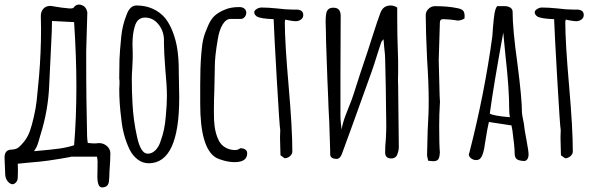

<svg xmlns="http://www.w3.org/2000/svg" viewBox="-20 -697 2619 842"><path d="M428 125Q416 125 411 110Q407 98 407 80L408 11Q408 5 407 0Q406 -5 405 -10H290Q300 -10 242.5 -0.5Q185 9 153 12L108 16L58 21Q58 30 58.5 43Q59 56 58 74V79Q58 95 50 103Q42 111 35 111Q31 111 23 107Q5 94 3 71L0 -2Q-2 -41 32 -41Q51 -42 62 -51Q73 -60 88 -79Q103 -99 111.5 -123.5Q120 -148 128 -183Q137 -221 141 -257Q145 -293 151 -360Q160 -465 160 -571L159 -627Q159 -646 170 -658.5Q181 -671 200 -671Q206 -671 209 -670Q255 -662 284 -660H289Q302 -660 304 -665Q313 -677 326 -677Q335 -677 342 -673Q358 -667 363 -643L358 -472Q358 -333 359 -264Q359 -228 361 -154L362 -99Q362 -91 363 -84Q364 -77 365 -70Q385 -68 395 -68Q403 -68 407 -69Q429 -72 446.5 -58.5Q464 -45 464 -24Q464 3 460 57Q460 71 458 97Q456 118 440 123Q432 125 428 125ZM152 -36Q208 -41 240.5 -45.5Q273 -50 305 -60Q315 -181 315 -319Q315 -447 305 -600Q279 -601 208 -605L207 -558Q199 -404 196 -328Q192 -214 157 -104Q155 -98 148.5 -74.5Q142 -51 129 -34Z M548 -42Q519 -103 512 -175Q503 -243 503 -306Q503 -318 504 -326V-344Q504 -349 503 -349V-367L504 -437Q505 -469 512 -539Q517 -587 535 -632Q542 -652 553 -662.5Q564 -673 578 -673Q618 -673 650 -658.5Q682 -644 704 -618Q724 -593 738 -556.5Q752 -520 758 -479Q764 -437 764 -390V-382Q764 -351 765 -326L766 -269Q766 19 632 19Q606 19 584 2.5Q562 -14 548 -42ZM684 -77Q703 -128 707 -187Q712 -238 712 -275Q712 -320 705 -393Q699 -470 699 -508V-526Q697 -564 673.5 -592Q650 -620 616 -620Q582 -620 571 -581Q561 -550 561 -501Q561 -482 562 -469V-442L560 -396Q558 -375 558 -350Q558 -296 561 -243Q565 -168 581 -97Q597 -23 628 -23Q646 -23 661 -37.5Q676 -52 684 -77Z M925 -7Q858 -50 858 -242V-269V-300V-324Q858 -364 859 -395.5Q860 -427 863 -464Q866 -503 872 -527.5Q878 -552 892 -583Q904 -612 921.5 -628Q939 -644 967 -655Q992 -666 1029 -666Q1044 -666 1052 -659Q1060 -652 1060 -641Q1060 -631 1053.5 -623Q1047 -615 1038 -614H991Q971 -614 956 -589Q941 -564 935 -524Q922 -450 922 -404V-399L920 -303Q918 -260 918 -206Q918 -168 921 -144Q926 -108 938 -84Q950 -57 979 -45Q994 -39 1012 -39Q1023 -39 1034 -47Q1047 -47 1055.5 -41.5Q1064 -36 1064 -25Q1064 14 1009 14Q987 14 962.5 7.5Q938 1 925 -7Z M1210 -16 1209 -55Q1208 -72 1208 -93L1209 -127Q1206 -138 1194 -346Q1182 -554 1180 -613Q1122 -615 1106 -625Q1095 -633 1095 -643Q1095 -651 1105.5 -657.5Q1116 -664 1127 -664Q1155 -664 1195 -660Q1233 -655 1263 -655H1271H1279Q1310 -655 1310 -631Q1310 -619 1300 -611.5Q1290 -604 1277 -604Q1268 -604 1251 -607L1231 -611L1230 -606L1229 -601Q1229 -512 1246 -317Q1262 -134 1262 -33Q1262 -21 1251.5 -12Q1241 -3 1228 -3Z M1428 -19V-34Q1426 -76 1424 -160Q1420 -233 1419 -272Q1416 -333 1412 -455Q1411 -476 1410 -513Q1409 -550 1409 -569Q1408 -580 1408 -600Q1408 -623 1410 -634Q1414 -665 1444 -663Q1472 -663 1474 -631V-619L1473 -367V-248V-188Q1473 -174 1475 -155.5Q1477 -137 1478 -129Q1483 -158 1494.5 -188.5Q1506 -219 1509 -226Q1524 -262 1531 -285Q1555 -362 1593 -474Q1601 -497 1611 -530Q1638 -615 1648 -640Q1657 -664 1675 -670Q1684 -673 1693 -673Q1707 -673 1722 -664V-616Q1722 -541 1725 -461Q1726 -444 1726 -410V-381Q1726 -372 1725.5 -357Q1725 -342 1726 -322L1729 -52Q1729 -37 1722 -19Q1719 -11 1712 -6.5Q1705 -2 1697 -2Q1669 -2 1669 -28Q1669 -58 1672 -86Q1674 -124 1674 -144Q1672 -342 1669 -440Q1669 -455 1665 -489L1662 -525Q1653 -515 1652 -512L1636 -463Q1620 -411 1611 -386L1524 -144L1479 -21Q1471 0 1455 0Q1452 0 1442 -2Q1429 -6 1428 -19Z M1853 -23Q1855 -139 1859 -196Q1860 -217 1860 -258Q1860 -332 1853 -437Q1847 -565 1847 -631Q1847 -646 1859 -658Q1871 -670 1888 -670Q1945 -670 1987 -661Q2007 -657 2013 -647.5Q2019 -638 2017 -616Q2003 -607 1988 -607Q1983 -607 1973 -609Q1964 -611 1925 -613H1923Q1909 -613 1909 -598Q1904 -453 1904 -433Q1906 -329 1908 -276Q1908 -269 1909 -259Q1910 -249 1909 -242Q1906 -196 1906 -145Q1906 -62 1909 -29Q1908 -7 1902 1.5Q1896 10 1880 10Q1876 10 1858 8Q1857 4 1854.5 -6Q1852 -16 1853 -23Z M2237 -24Q2237 -54 2227 -126L2223 -147L2124 -162Q2118 -139 2107 -69Q2101 -20 2088 -4Q2081 5 2068 5Q2056 5 2046 -2.5Q2036 -10 2036 -21L2038 -26L2039 -30Q2105 -287 2139 -537Q2139 -541 2140 -550.5Q2141 -560 2142 -578Q2145 -615 2148.5 -637Q2152 -659 2160 -670H2194Q2208 -670 2218 -663.5Q2228 -657 2228 -645Q2228 -569 2249 -419Q2269 -265 2269 -203Q2269 -197 2274 -172Q2279 -149 2279 -142Q2279 -135 2289 -82Q2298 -34 2298 -20V-19Q2298 3 2282 9Q2259 9 2248 2Q2237 -5 2237 -24ZM2213 -220Q2213 -310 2197 -450L2187 -554Q2144 -319 2128 -199Q2143 -189 2216 -183Q2213 -198 2213 -220Z M2440 -16 2439 -55Q2438 -72 2438 -93L2439 -127Q2436 -138 2424 -346Q2412 -554 2410 -613Q2352 -615 2336 -625Q2325 -633 2325 -643Q2325 -651 2335.5 -657.5Q2346 -664 2357 -664Q2385 -664 2425 -660Q2463 -655 2493 -655H2501H2509Q2540 -655 2540 -631Q2540 -619 2530 -611.5Q2520 -604 2507 -604Q2498 -604 2481 -607L2461 -611L2460 -606L2459 -601Q2459 -512 2476 -317Q2492 -134 2492 -33Q2492 -21 2481.5 -12Q2471 -3 2458 -3Z"/></svg>

Font: Amatic SC
Style: Bold
Weight: 700
Designer: Multiple Designers
Foundry: Vernon Adams
Version: Version 2.505